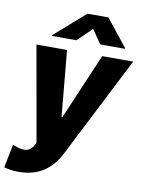

<svg xmlns="http://www.w3.org/2000/svg" viewBox="-107 -846 841 1120"><g transform="rotate(10 313.0 -286.0)"><path d="M282.3 -610.8 366.5 -693.2 422.9 -610.8H568.5L569.2 -615.4L442.5 -774.5H318.2L137.4 -615.4L136.7 -610.8ZM82.4 203.8C206.3 203.8 279.5 142 325.3 52.2L629.6 -545.5H446L279.8 -155.9H274.1L237.9 -545.5H56.8L156.6 19.2L147.4 35.9C133.2 60.7 116.1 70.7 90.9 70.7C73.9 70.7 52.9 66.1 23.4 54L-3.9 192.1C18.1 199.2 49.7 203.8 82.4 203.8Z"/></g></svg>

Font: TID UI Extra Bold
Style: Italic
Weight: 800
Italic angle: -9.39999°
Designer: The TID Project Authors
Foundry: Bakken & Bæck
Version: Version 1.001;hotconv 1.0.109;makeotfexe 2.5.65596